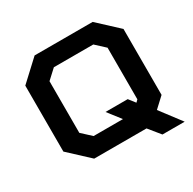

<svg xmlns="http://www.w3.org/2000/svg" viewBox="-172 -890 1169 1160"><g transform="rotate(-30 412.5 -310.0)"><path d="M210 -710H615L755 -580V-120L685 -55L795 90H640L575 10H210L70 -120V-580ZM275 -590 210 -530V-170L275 -110H480L410 -200H565L600 -155L615 -170V-530L550 -590Z"/></g></svg>

Font: Squares Bold
Style: Regular
Weight: 400
Designer: Typetype
Foundry: Typetype
Version: Version 001.000